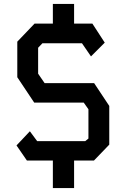

<svg xmlns="http://www.w3.org/2000/svg" viewBox="-20 -817 640 977"><path d="M414 -99H169L132 -149L64 -77L117 0H249V140H357V0H458L536 -81V-278L459 -394H207L174 -442V-574L196 -597H397L443 -530L513 -600L450 -697H357V-797H249V-697H156L68 -605V-424L154 -295H406L430 -261V-112Z"/></svg>

Font: Kode Mono SemiBold
Style: Regular
Weight: 600
Monospace: yes
Designer: Isa Ozler
Foundry: Kadena LLC
Version: Version 1.206;gftools[0.9.28]